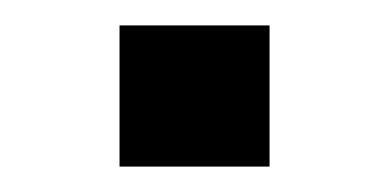

<svg xmlns="http://www.w3.org/2000/svg" viewBox="-20 -349 306 151"><path d="M74 -218V-329H192V-218Z"/></svg>

Font: Nunito Sans 7pt
Style: Regular
Weight: 400
Designer: Vernon Adams
Foundry: Vernon Adams
Version: Version 3.101;gftools[0.9.27]